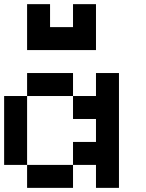

<svg xmlns="http://www.w3.org/2000/svg" viewBox="-20 -909 707 929"><path d="M111.1 -111.1H0V-444.4H111.1ZM444.4 -333.3H333.3V-444.4H444.4V-555.6H555.6V0H444.4V-111.1H333.3V-222.2H444.4ZM333.3 0H111.1V-111.1H333.3ZM333.3 -444.4H111.1V-555.6H333.3ZM111.1 -888.9H222.2V-777.8H333.3V-888.9H444.4V-666.7H111.1Z"/></svg>

Font: Pixeloid Sans
Style: Regular
Weight: 400
Designer: GGBotNet
Foundry: GGBotNet
Version: 0.5